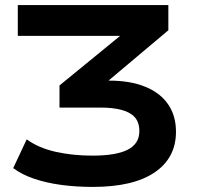

<svg xmlns="http://www.w3.org/2000/svg" viewBox="-20 -725 789 755"><path d="M345 10Q279 10 220 2Q161 -6 113 -22.5Q65 -39 32 -64L85 -177Q132 -143 199 -128Q266 -113 343 -113Q437 -113 482.5 -136.5Q528 -160 528 -209Q528 -244 510 -264Q492 -284 457.5 -293Q423 -302 376 -302H214V-389L505 -627L515 -584H50V-705H642V-606L358 -367L334 -408H409Q492 -408 551 -384Q610 -360 641 -315Q672 -270 672 -207Q672 -104 588 -47Q504 10 345 10Z"/></svg>

Font: Nunito Sans 7pt SemiExpanded
Style: Bold
Weight: 700
Width: 6
Designer: Vernon Adams
Foundry: Vernon Adams
Version: Version 3.101;gftools[0.9.27]